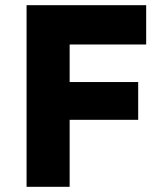

<svg xmlns="http://www.w3.org/2000/svg" viewBox="-20 -720 635 740"><path d="M82.4 0V-700H543.4V-548.5H248.4V-403.8H512.6V-258.2H248.4V0Z"/></svg>

Font: Geologica-Sharp
Style: Regular
Weight: 100
Designer: Sindre Bremnes, Frode Helland
Foundry: Monokrom Skriftforlag AS
Version: Version 1.010;gftools[0.9.28]